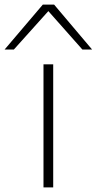

<svg xmlns="http://www.w3.org/2000/svg" viewBox="-93 -810 418 830"><path d="M95 0V-532H137V0ZM-73 -596 92 -790H141L305 -596H263L116 -762L-33 -596Z"/></svg>

Font: Georama Extended ExtraLight
Style: Regular
Weight: 200
Width: 7
Designer: Jean-Baptiste Levee
Foundry: Production Type
Version: Version 1.000